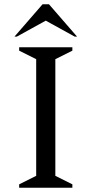

<svg xmlns="http://www.w3.org/2000/svg" viewBox="-20 -882 430 902"><path d="M70 0V-16L150 -56V-604L70 -644V-660H320V-644L240 -604V-56L320 -16V0ZM48 -710 180 -862H210L342 -710H331L195 -785L59 -710Z"/></svg>

Font: Spectral
Style: Regular
Weight: 400
Designer: Jean-Baptiste Levee
Foundry: Production Type
Version: Version 2.001